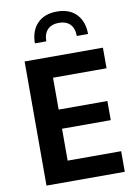

<svg xmlns="http://www.w3.org/2000/svg" viewBox="-102 -1017 746 1080"><g transform="rotate(-10 271.0 -477.0)"><path d="M300.8 -954.1C252.4 -954.1 215.3 -939.9 188.5 -912.1C161.6 -883.8 148.4 -846.2 148.4 -799.3H213.4C213.4 -857.4 245.6 -889.6 300.8 -889.6C356 -889.6 387.7 -857.4 387.7 -799.3H452.1C452.1 -846.2 439 -883.8 412.6 -912.1C386.2 -939.9 349.1 -954.1 300.8 -954.1ZM215.3 -117.7V-299.8H493.7V-409.2H215.3V-591.3H521V-709H73.7V0H521V-117.7Z"/></g></svg>

Font: Estedad Bold
Style: Regular
Weight: 700
Designer: Amin Abedi
Version: Version 7.3